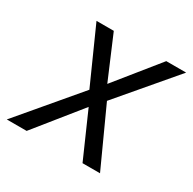

<svg xmlns="http://www.w3.org/2000/svg" viewBox="-162 -662 792 789"><g transform="rotate(30 234.0 -267.5)"><path d="M-36.6 0 196.3 -275.4 80.1 -535.2H162.1L248 -333L411.1 -535.2H505.4L281.7 -272L405.8 0H322.8L229 -212.9L57.6 0Z"/></g></svg>

Font: Open Sans
Style: Italic
Weight: 400
Italic angle: -12°
Designer: Monotype Design Team
Foundry: Monotype Imaging Inc.
Version: Version 3.000; ttfautohint (v1.8.4)